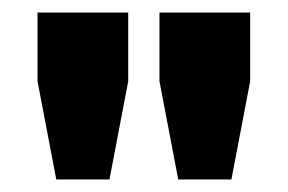

<svg xmlns="http://www.w3.org/2000/svg" viewBox="-20 -720 460 307"><path d="M155 -433H70L40 -590V-700H185V-590ZM350 -433H265L235 -590V-700H380V-590Z"/></svg>

Font: Share
Style: Bold
Weight: 700
Designer: Ralph du Carrois
Version: Version 1.002